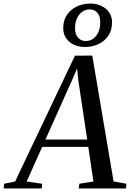

<svg xmlns="http://www.w3.org/2000/svg" viewBox="-88 -1061 737 1081"><path d="M-67.5 0 -64.5 -26.5 -3 -39 334 -747.5 431.5 -748 551.5 -39.5 623.5 -26.5 621 0H355.5L358.5 -26.5L438 -39L409 -234H149.5L62 -39L149.5 -26.5L147 0ZM168 -275.5H403L352.5 -611.5L346 -675L322 -619.5ZM391.5 -796.5Q336 -796.5 302 -826Q268 -855.5 268 -903Q268 -936.5 280.5 -962.2Q293 -988 314.5 -1005.5Q336 -1023 363.5 -1032Q391 -1041 420.5 -1041Q456 -1041 483.8 -1027.2Q511.5 -1013.5 527.2 -989.8Q543 -966 543 -935.5Q543 -891.5 522.2 -860.5Q501.5 -829.5 467 -813Q432.5 -796.5 391.5 -796.5ZM395.5 -830Q418 -830 436.5 -843Q455 -856 465.8 -880Q476.5 -904 476.5 -936Q476.5 -970.5 460.2 -989.2Q444 -1008 416.5 -1008Q395 -1008 376.2 -995.5Q357.5 -983 346 -959.2Q334.5 -935.5 334.5 -901Q334.5 -869.5 350.8 -849.8Q367 -830 395.5 -830Z"/></svg>

Font: Merriweather 96pt
Style: Italic
Weight: 400
Italic angle: -7.8°
Version: Version 2.101